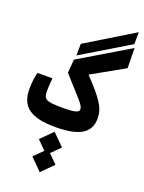

<svg xmlns="http://www.w3.org/2000/svg" viewBox="-205 -911 1009 1343"><g transform="rotate(20 299.0 -239.5)"><path d="M262.2 4.9C445.8 4.9 521 -47.4 521 -153.3C521 -228 485.4 -283.7 356.4 -419.4L597.7 -555.2L595.2 -704.6L224.1 -482.9L216.3 -382.3C347.2 -234.9 385.7 -203.1 385.7 -170.9C385.7 -147.5 353 -139.2 262.2 -139.2C133.8 -139.2 122.1 -153.3 122.1 -215.3C122.1 -235.4 124 -274.4 127.9 -308.6H16.6C6.8 -273.9 1.5 -227.5 1.5 -185.5C1.5 -60.5 66.9 4.9 262.2 4.9ZM231 -516.6 584.5 -729.5 585 -818.4 231.4 -603ZM268.6 338.4 354.5 252.4 290.5 188.5 356 123 270 37.1 184.1 123 248 187 182.6 252.4Z"/></g></svg>

Font: CaskaydiaCove Nerd Font
Style: Bold
Weight: 700
Designer: Aaron Bell
Foundry: Saja Typeworks
Version: Version 2111.1;Nerd Fonts 2.3.0